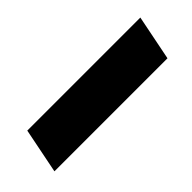

<svg xmlns="http://www.w3.org/2000/svg" viewBox="3 -540 520 520"><g transform="rotate(-45 262.5 -280.0)"><path d="M65 -345H498L472 -215H39Z"/></g></svg>

Font: Albert Sans ExtraBold
Style: Italic
Weight: 800
Italic angle: -11.25°
Designer: Andreas Rasmussen
Foundry: a.Foundry
Version: Version 1.025